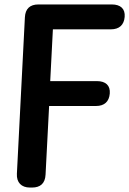

<svg xmlns="http://www.w3.org/2000/svg" viewBox="-20 -806 581 864"><path d="M185 -20 201 -329H412C450 -329 471 -349 474 -385C477 -421 456 -441 416 -441H206L218 -674H479C517 -674 538 -694 541 -730C544 -766 523 -786 483 -786H153C115 -786 94 -767 92 -728L56 -24C54 15 76 38 115 38H124C162 38 183 19 185 -20Z"/></svg>

Font: 寒蝉团圆体 Round
Style: Regular
Weight: 500
Designer: 寒蝉字型
Version: Version 2.700;Glyphs 3.1.1 (3135)